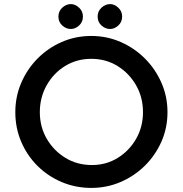

<svg xmlns="http://www.w3.org/2000/svg" viewBox="-20 -912 895 940"><path d="M55 -363Q55 -439 84 -506.5Q113 -574 164 -625.5Q215 -677 282.5 -706.5Q350 -736 427 -736Q503 -736 570.5 -706.5Q638 -677 689.5 -625.5Q741 -574 770.5 -506.5Q800 -439 800 -363Q800 -286 770.5 -219Q741 -152 689.5 -101Q638 -50 570.5 -21Q503 8 427 8Q350 8 282.5 -20.5Q215 -49 164 -99.5Q113 -150 84 -217.5Q55 -285 55 -363ZM175 -363Q175 -291 209 -232.5Q243 -174 300.5 -139Q358 -104 430 -104Q500 -104 556.5 -139Q613 -174 646.5 -232.5Q680 -291 680 -363Q680 -436 646 -495Q612 -554 555 -589Q498 -624 427 -624Q356 -624 299 -589Q242 -554 208.5 -494.5Q175 -435 175 -363ZM266 -831Q266 -857 285 -874.5Q304 -892 327 -892Q348 -892 367 -874.5Q386 -857 386 -831Q386 -804 367 -787Q348 -770 327 -770Q304 -770 285 -787Q266 -804 266 -831ZM458 -831Q458 -857 477 -874.5Q496 -892 519 -892Q540 -892 559 -874.5Q578 -857 578 -831Q578 -804 559 -787Q540 -770 519 -770Q496 -770 477 -787Q458 -804 458 -831Z"/></svg>

Font: Synthetic SemiBold
Style: Regular
Weight: 600
Designer: Santiago Orozco
Foundry: Typemade
Version: Version 2.000; ttfautohint (v1.8.4.7-5d5b)